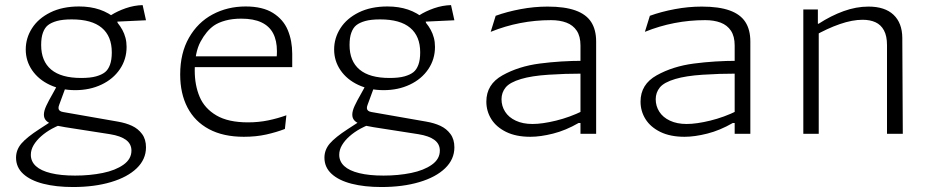

<svg xmlns="http://www.w3.org/2000/svg" viewBox="-20 -538 3760 772"><path d="M83.5 -339Q83.5 -385 108.8 -424.5Q134 -464 182.5 -488Q231 -512 298 -512Q343.5 -512 380.5 -499.5Q417.5 -487 449 -460.5L453 -446Q464 -432.5 472 -417.8Q480 -403 484.5 -386Q489 -369 489 -349.5Q489 -299.5 462 -259.8Q435 -220 388 -197.8Q341 -175.5 282.5 -175.5Q225.5 -175.5 180.2 -196.8Q135 -218 109.2 -255.5Q83.5 -293 83.5 -339ZM553.5 -517.5 567 -456.5 417.5 -449.5 426.5 -477Q451.5 -493 485.2 -504.8Q519 -516.5 553.5 -517.5ZM252 -209 218 -116.5Q215 -109 215.2 -103Q215.5 -97 220 -93Q224.5 -89 234 -87.5L454 -49Q486 -43.5 510.8 -32Q535.5 -20.5 551.2 0.8Q567 22 567 54.5Q567 102.5 529.8 138.5Q492.5 174.5 426 194.2Q359.5 214 273.5 214Q205.5 214 153.8 200.8Q102 187.5 73.2 161Q44.5 134.5 44.5 96Q44.5 64.5 66 39.2Q87.5 14 138.5 -19L195.5 -56L220.5 -35.5Q205 -29 189 -20.5Q164.5 -7 145.5 9.8Q126.5 26.5 115.2 45.5Q104 64.5 104 84.5Q104 111 124.2 129.8Q144.5 148.5 184.5 158.2Q224.5 168 282 168Q341.5 168 393 157.5Q444.5 147 476.5 124.2Q508.5 101.5 508.5 67.5Q508.5 41 487 24.8Q465.5 8.5 422 1.5L242.5 -26.5Q210 -31.5 191.5 -38Q173 -44.5 164.8 -53.8Q156.5 -63 156.5 -77Q156.5 -92 166 -112.5Q175.5 -133 192 -161.5Q202 -179 203 -181.5L221.5 -217.5ZM268.5 -460Q231.5 -460 208.5 -453.5Q185.5 -447 172.5 -436.5Q160 -426.5 152.8 -407Q145.5 -387.5 145.5 -357Q145.5 -292 185.8 -258.2Q226 -224.5 306.5 -224.5Q343.5 -224.5 366.5 -231Q389.5 -237.5 402.5 -248Q415 -258 422.2 -277.5Q429.5 -297 429.5 -327.5Q429.5 -392.5 389.2 -426.2Q349 -460 268.5 -460Z M763 -254.5Q763 -195 782.8 -148.5Q802.5 -102 850 -74Q897.5 -46 977 -46Q1020 -46 1058.5 -54Q1097 -62 1131.5 -74.5L1125.5 -19.5Q1092 -6.5 1050.8 2.8Q1009.5 12 960.5 12Q877.5 12 820.2 -18.8Q763 -49.5 733.8 -105.8Q704.5 -162 704.5 -238.5Q704.5 -324.5 739.8 -386.2Q775 -448 834.8 -480Q894.5 -512 968 -512Q1036 -512 1077.8 -485.8Q1119.5 -459.5 1137.2 -416.8Q1155 -374 1155 -321.5V-268H756.5V-311.5H1109L1089 -282.5Q1091 -294 1092.2 -306Q1093.5 -318 1093.5 -332Q1093.5 -375 1078.2 -404Q1063 -433 1031.2 -448Q999.5 -463 950 -463Q914 -463 886 -455.2Q858 -447.5 840 -435Q809.5 -413.5 786.2 -370.2Q763 -327 763 -254.5Z M1323.5 -339Q1323.5 -385 1348.8 -424.5Q1374 -464 1422.5 -488Q1471 -512 1538 -512Q1583.5 -512 1620.5 -499.5Q1657.5 -487 1689 -460.5L1693 -446Q1704 -432.5 1712 -417.8Q1720 -403 1724.5 -386Q1729 -369 1729 -349.5Q1729 -299.5 1702 -259.8Q1675 -220 1628 -197.8Q1581 -175.5 1522.5 -175.5Q1465.5 -175.5 1420.2 -196.8Q1375 -218 1349.2 -255.5Q1323.5 -293 1323.5 -339ZM1793.5 -517.5 1807 -456.5 1657.5 -449.5 1666.5 -477Q1691.5 -493 1725.2 -504.8Q1759 -516.5 1793.5 -517.5ZM1492 -209 1458 -116.5Q1455 -109 1455.2 -103Q1455.5 -97 1460 -93Q1464.5 -89 1474 -87.5L1694 -49Q1726 -43.5 1750.8 -32Q1775.5 -20.5 1791.2 0.8Q1807 22 1807 54.5Q1807 102.5 1769.8 138.5Q1732.5 174.5 1666 194.2Q1599.5 214 1513.5 214Q1445.5 214 1393.8 200.8Q1342 187.5 1313.2 161Q1284.5 134.5 1284.5 96Q1284.5 64.5 1306 39.2Q1327.5 14 1378.5 -19L1435.5 -56L1460.5 -35.5Q1445 -29 1429 -20.5Q1404.5 -7 1385.5 9.8Q1366.5 26.5 1355.2 45.5Q1344 64.5 1344 84.5Q1344 111 1364.2 129.8Q1384.5 148.5 1424.5 158.2Q1464.5 168 1522 168Q1581.5 168 1633 157.5Q1684.5 147 1716.5 124.2Q1748.5 101.5 1748.5 67.5Q1748.5 41 1727 24.8Q1705.5 8.5 1662 1.5L1482.5 -26.5Q1450 -31.5 1431.5 -38Q1413 -44.5 1404.8 -53.8Q1396.5 -63 1396.5 -77Q1396.5 -92 1406 -112.5Q1415.5 -133 1432 -161.5Q1442 -179 1443 -181.5L1461.5 -217.5ZM1508.5 -460Q1471.5 -460 1448.5 -453.5Q1425.5 -447 1412.5 -436.5Q1400 -426.5 1392.8 -407Q1385.5 -387.5 1385.5 -357Q1385.5 -292 1425.8 -258.2Q1466 -224.5 1546.5 -224.5Q1583.5 -224.5 1606.5 -231Q1629.5 -237.5 1642.5 -248Q1655 -258 1662.2 -277.5Q1669.5 -297 1669.5 -327.5Q1669.5 -392.5 1629.2 -426.2Q1589 -460 1508.5 -460Z M2314 0V-355Q2314 -392 2299 -414.5Q2284 -437 2257.5 -447Q2231 -457 2195.5 -457Q2132 -457 2071.5 -445.2Q2011 -433.5 1953 -410L1973 -474.5Q2018.5 -491 2073 -501.2Q2127.5 -511.5 2182 -511.5Q2250.5 -511.5 2293.8 -496Q2337 -480.5 2357 -449.5Q2377 -418.5 2377 -371V0ZM2075.5 -220.5Q2030 -207 2013.2 -186.5Q1996.5 -166 1996.5 -139Q1996.5 -111.5 2011 -88.8Q2025.5 -66 2053.8 -52.8Q2082 -39.5 2121 -39.5Q2160.5 -39.5 2215.8 -53Q2271 -66.5 2324 -92.5L2328.5 -43.5H2306.5Q2254.5 -13.5 2203.8 -0.8Q2153 12 2112.5 12Q2055 12 2015.2 -7.5Q1975.5 -27 1955.5 -59Q1935.5 -91 1935.5 -129.5Q1935.5 -199 2000.5 -235.2Q2065.5 -271.5 2150.2 -282.5Q2235 -293.5 2324 -293.5V-242Q2252 -242 2184.8 -237.5Q2117.5 -233 2075.5 -220.5Z M2934 0V-355Q2934 -392 2919 -414.5Q2904 -437 2877.5 -447Q2851 -457 2815.5 -457Q2752 -457 2691.5 -445.2Q2631 -433.5 2573 -410L2593 -474.5Q2638.5 -491 2693 -501.2Q2747.5 -511.5 2802 -511.5Q2870.5 -511.5 2913.8 -496Q2957 -480.5 2977 -449.5Q2997 -418.5 2997 -371V0ZM2695.5 -220.5Q2650 -207 2633.2 -186.5Q2616.5 -166 2616.5 -139Q2616.5 -111.5 2631 -88.8Q2645.5 -66 2673.8 -52.8Q2702 -39.5 2741 -39.5Q2780.5 -39.5 2835.8 -53Q2891 -66.5 2944 -92.5L2948.5 -43.5H2926.5Q2874.5 -13.5 2823.8 -0.8Q2773 12 2732.5 12Q2675 12 2635.2 -7.5Q2595.5 -27 2575.5 -59Q2555.5 -91 2555.5 -129.5Q2555.5 -199 2620.5 -235.2Q2685.5 -271.5 2770.2 -282.5Q2855 -293.5 2944 -293.5V-242Q2872 -242 2804.8 -237.5Q2737.5 -233 2695.5 -220.5Z M3272 0H3210V-500H3268.5V-438L3272 -431ZM3546.5 0V-356.5Q3546.5 -393.5 3534.2 -416Q3522 -438.5 3500.2 -448.5Q3478.5 -458.5 3448.5 -458.5Q3407 -458.5 3357 -441.2Q3307 -424 3251.5 -392.5V-442.5H3271.5Q3321.5 -475 3372 -493.2Q3422.5 -511.5 3472 -511.5Q3538 -511.5 3572.8 -478.5Q3607.5 -445.5 3608 -386L3610 0Z"/></svg>

Font: Monaspace Argon Var ExtraLight
Style: Regular
Weight: 200
Designer: Riley Cran and the Lettermatic Team
Version: Version 1.200 (Monaspace Argon Var)